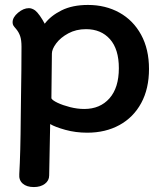

<svg xmlns="http://www.w3.org/2000/svg" viewBox="-20 -533 666 777"><path d="M583 -254Q583 -174 551.5 -116Q520 -58 463.5 -27Q407 4 333 4Q286 4 244.5 -7.5Q203 -19 183 -31L179 177Q179 198 161.5 211Q144 224 117 224Q88 224 72 210Q56 196 58 172Q63 87 64 -59L65 -139Q67 -255 67 -344Q67 -371 61.5 -387Q56 -403 45 -416Q37 -425 34 -430Q31 -435 31 -443Q31 -463 53 -481.5Q75 -500 97 -500Q109 -500 122 -491Q131 -484 141.5 -469Q152 -454 161 -437Q185 -469 229 -491Q273 -513 336 -513Q407 -513 463 -482Q519 -451 551 -392.5Q583 -334 583 -254ZM461 -257Q461 -334 425 -374.5Q389 -415 328 -415Q288 -415 256.5 -398Q225 -381 207.5 -357.5Q190 -334 190 -316L188 -135Q192 -127 213 -117Q234 -107 263.5 -99.5Q293 -92 321 -92Q385 -92 423 -135Q461 -178 461 -257Z"/></svg>

Font: Mali SemiBold
Style: Regular
Weight: 600
Designer: Kitiyaporn Chalermlarp | Katatrad Aksorn Co.,Ltd.
Foundry: Cadson Demak Co.,Ltd.
Version: Version 1.000; ttfautohint (v1.6)